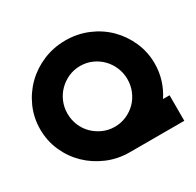

<svg xmlns="http://www.w3.org/2000/svg" viewBox="-154 -893 1093 1068"><g transform="rotate(-30 392.0 -359.0)"><path d="M20 -359Q20 -433 49 -498.5Q78 -564 128 -613Q178 -662 245 -690Q312 -718 388 -718Q464 -718 531 -690Q598 -662 647.5 -613Q697 -564 726 -498.5Q755 -433 755 -359Q755 -305 739.5 -255.5Q724 -206 696 -164H738V0H388Q312 0 245 -28.5Q178 -57 128 -105.5Q78 -154 49 -219.5Q20 -285 20 -359ZM388 -164Q428 -164 463 -179.5Q498 -195 524 -221Q550 -247 565 -283Q580 -319 580 -359Q580 -399 565 -434.5Q550 -470 524 -496.5Q498 -523 463 -538.5Q428 -554 388 -554Q348 -554 313 -538.5Q278 -523 251.5 -496.5Q225 -470 210 -434.5Q195 -399 195 -359Q195 -319 210 -283Q225 -247 251.5 -221Q278 -195 313 -179.5Q348 -164 388 -164Z"/></g></svg>

Font: Aoudax Cyrillic
Style: Regular
Weight: 400
Designer: William Zhang
Foundry: William Zhang
Version: Version 1.00 June 4, 2021, initial release